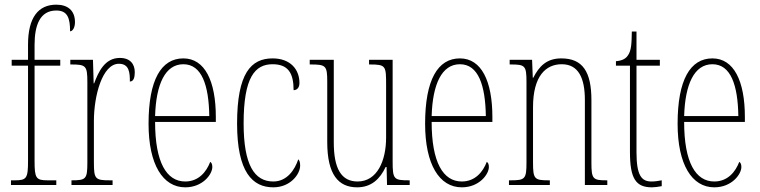

<svg xmlns="http://www.w3.org/2000/svg" viewBox="-20 -792 3252 822"><path d="M27 0H221V-20H184C134 -20 128 -29 128 -103V-511H238V-536H128V-600C128 -684 151 -747 221 -747C269 -747 280 -715 280 -658C291 -658 301 -674 301 -697C301 -748 269 -772 221 -772C144 -772 100 -717 100 -601V-536H30V-511H100V-103C100 -29 94 -20 44 -20H27Z M286 0H462V-20H451C388 -20 382 -25 382 -96V-274C382 -382 418 -519 489 -519C534 -519 536 -480 536 -443C552 -443 557 -460 557 -483C557 -517 538 -544 493 -544C428 -544 401 -483 383 -435H381L378 -536H281V-516H284C348 -516 354 -511 354 -440V-96C354 -25 348 -20 287 -20H286Z M773 10C848 10 889 -46 889 -77C889 -90 885 -96 880 -99C864 -57 831 -15 773 -15C693 -15 644 -97 644 -270H904V-291C904 -445 857 -542 765 -542C670 -542 616 -450 616 -262C616 -88 677 10 773 10ZM876 -295H644C648 -431 687 -517 765 -517C844 -517 874 -427 876 -295Z M1150 10C1223 10 1265 -46 1265 -83C1265 -98 1262 -105 1257 -110C1242 -65 1209 -15 1150 -15C1069 -15 1023 -86 1023 -264C1023 -462 1072 -517 1147 -517C1213 -517 1237 -480 1237 -406C1249 -406 1262 -414 1262 -437C1262 -495 1223 -542 1147 -542C1055 -542 995 -479 995 -263C995 -55 1061 10 1150 10Z M1509 10C1570 10 1607 -26 1631 -77H1635L1637 0H1734V-20H1732C1666 -20 1661 -24 1661 -101V-536H1560V-516H1563C1633 -516 1633 -510 1633 -426V-203C1633 -104 1595 -15 1511 -15C1441 -15 1409 -70 1409 -183V-536H1306V-516H1310C1375 -516 1381 -511 1381 -443V-184C1381 -44 1429 10 1509 10Z M1957 10C2032 10 2073 -46 2073 -77C2073 -90 2069 -96 2064 -99C2048 -57 2015 -15 1957 -15C1877 -15 1828 -97 1828 -270H2088V-291C2088 -445 2041 -542 1949 -542C1854 -542 1800 -450 1800 -262C1800 -88 1861 10 1957 10ZM2060 -295H1828C1832 -431 1871 -517 1949 -517C2028 -517 2058 -427 2060 -295Z M2159 0H2334V-20H2328C2268 -20 2262 -26 2262 -96V-333C2262 -467 2317 -517 2385 -517C2457 -517 2484 -457 2484 -364V0H2580V-20H2576C2518 -20 2512 -26 2512 -96V-363C2512 -486 2474 -542 2383 -542C2320 -542 2288 -508 2263 -459H2261L2258 -536H2162V-516H2167C2228 -516 2234 -511 2234 -441V-96C2234 -26 2228 -20 2167 -20H2159Z M2771 10C2782 10 2798 8 2813 5V-20C2796 -17 2785 -15 2769 -15C2727 -15 2705 -40 2705 -140V-511H2805V-536H2705V-657H2685C2684 -610 2684 -575 2667 -553C2658 -540 2642 -532 2617 -530V-511H2677V-141C2677 -26 2703 10 2771 10Z M3038 10C3113 10 3154 -46 3154 -77C3154 -90 3150 -96 3145 -99C3129 -57 3096 -15 3038 -15C2958 -15 2909 -97 2909 -270H3169V-291C3169 -445 3122 -542 3030 -542C2935 -542 2881 -450 2881 -262C2881 -88 2942 10 3038 10ZM3141 -295H2909C2913 -431 2952 -517 3030 -517C3109 -517 3139 -427 3141 -295Z"/></svg>

Font: Noto Serif Sinhala ExtraCondensed Thin
Style: Regular
Weight: 100
Width: 2
Designer: Jelle Bosma - Monotype Design Team
Foundry: Monotype Imaging Inc.
Version: Version 2.007